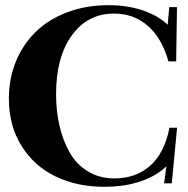

<svg xmlns="http://www.w3.org/2000/svg" viewBox="-20 -696 713 729"><path d="M375.5 13.2Q272 13.2 190.4 -26.4Q108.9 -65.9 61.3 -142.6Q13.7 -219.2 13.7 -321.8Q13.7 -397.9 40.8 -463.4Q67.9 -528.8 116.5 -575.9Q165 -623 236.1 -649.7Q307.1 -676.3 392.1 -676.3Q462.9 -676.3 521 -657Q579.1 -637.7 616.7 -602.1L622.6 -668.9H651.9L648.9 -462.9H619.6Q594.7 -551.3 541.3 -597.9Q487.8 -644.5 412.6 -644.5Q313 -644.5 252.9 -561.8Q192.9 -479 192.9 -338.4Q192.9 -275.4 205.6 -219.7Q218.3 -164.1 243.9 -118.2Q269.5 -72.3 313.5 -45.4Q357.4 -18.6 414.6 -18.6Q495.1 -18.6 549.6 -66.2Q604 -113.8 623.5 -210.9H652.3L632.3 0H603L611.8 -64.9Q575.7 -28.8 514.9 -7.8Q454.1 13.2 375.5 13.2Z"/></svg>

Font: Elstob 18pt
Style: Bold
Weight: 700
Designer: Peter S. Baker
Version: Version 1.015